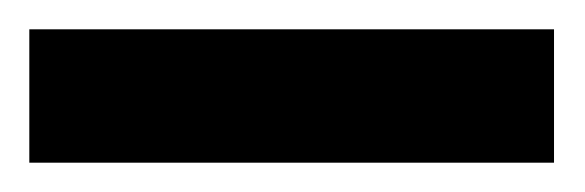

<svg xmlns="http://www.w3.org/2000/svg" viewBox="-20 -20 399 131"><path d="M0 91V0H358V91Z"/></svg>

Font: Hubot Sans Medium
Style: Regular
Weight: 500
Designer: Deni Anggara
Foundry: GitHub, Inc., Subsidiary of Microsoft Corporation
Version: Version 2.000